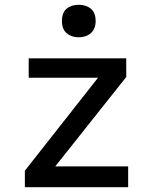

<svg xmlns="http://www.w3.org/2000/svg" viewBox="-20 -783 640 803"><path d="M84 0V-69L390 -458H100V-539H508V-461L211 -87H516V0ZM309 -627Q279 -627 259 -644Q239 -661 239 -695Q239 -730 258.5 -746.5Q278 -763 309 -763Q340 -763 360 -746.5Q380 -730 380 -695Q380 -662 360 -644.5Q340 -627 309 -627Z"/></svg>

Font: Noto Sans Mono Medium
Style: Regular
Weight: 500
Designer: Monotype Design Team
Foundry: Monotype Imaging Inc.
Version: Version 2.014